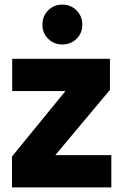

<svg xmlns="http://www.w3.org/2000/svg" viewBox="-20 -813 535 833"><path d="M457 -423 220 -140H463V0H32V-134L264 -418H33V-558H457ZM250 -620Q214 -620 189 -644.5Q164 -669 164 -706Q164 -743 189 -768Q214 -793 250 -793Q287 -793 312 -768Q337 -743 337 -706Q337 -669 312 -644.5Q287 -620 250 -620Z"/></svg>

Font: Parkinsans
Style: Bold
Weight: 700
Designer: Red Stone, Indian Type Foundry
Foundry: Indian Type Foundry
Version: Version 1.000